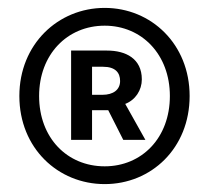

<svg xmlns="http://www.w3.org/2000/svg" viewBox="-20 -823 530 486"><path d="M245 -357C363 -357 460 -448 460 -580C460 -711 363 -803 245 -803C127 -803 29 -711 29 -580C29 -448 127 -357 245 -357ZM245 -402C150 -402 79 -474 79 -580C79 -685 150 -758 245 -758C339 -758 410 -685 410 -580C410 -474 339 -402 245 -402ZM160 -469H213V-544H254L292 -469H348L297 -560C323 -570 339 -595 339 -622C339 -675 298 -695 251 -695H160ZM213 -583V-654H241C272 -654 284 -639 284 -618C284 -596 267 -583 239 -583Z"/></svg>

Font: ChiuKong Gothic CL Medium
Style: Regular
Weight: 500
Designer: Ryoko NISHIZUKA 西塚涼子 (kana, bopomofo & ideographs); Paul D. Hunt (Latin, Greek & Cyrillic); Sandoll Communications 산돌커뮤니
Foundry: Adobe
Version: Version 1.300